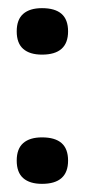

<svg xmlns="http://www.w3.org/2000/svg" viewBox="-20 -482 208 471"><path d="M83 -31Q53 -31 37 -45Q21 -59 21 -88Q21 -117 37 -131Q53 -145 83 -145Q115 -145 131 -131Q147 -117 147 -88Q147 -31 83 -31ZM83 -348Q53 -348 37 -362Q21 -376 21 -405Q21 -434 37 -448Q53 -462 83 -462Q115 -462 131 -448Q147 -434 147 -405Q147 -348 83 -348Z"/></svg>

Font: Bricolage Grotesque 72pt
Style: Regular
Weight: 400
Version: Version 1.001;gftools[0.9.33.dev8+g029e19f]